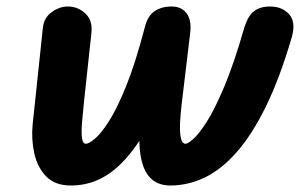

<svg xmlns="http://www.w3.org/2000/svg" viewBox="-20 -561 946 591"><path d="M197.5 10Q149.5 10 122.2 -18Q95 -46 85.5 -89.2Q76 -132.5 80.5 -178L112 -476Q115.5 -507 139.5 -524Q163.5 -541 188.5 -541Q219.5 -541 242.5 -519.8Q265.5 -498.5 261.5 -460.5L238 -243Q234.5 -209 232.2 -180.5Q230 -152 232.5 -135.2Q235 -118.5 244.5 -118.5Q253 -118.5 271.2 -133.2Q289.5 -148 314.5 -186.5Q339.5 -225 368 -295.2Q396.5 -365.5 425.5 -476Q434 -512 455.8 -526.5Q477.5 -541 508 -541Q539 -541 554.5 -519.8Q570 -498.5 565.5 -460.5L539.5 -243Q535.5 -210.5 534.2 -182Q533 -153.5 536.8 -136Q540.5 -118.5 551.5 -118.5Q558 -118.5 574.8 -133Q591.5 -147.5 616 -185.5Q640.5 -223.5 670.2 -294Q700 -364.5 732 -476Q743 -512 761.8 -526.5Q780.5 -541 811.5 -541Q848.5 -541 870 -517Q891.5 -493 878 -446Q841 -319.5 798 -232.2Q755 -145 707.5 -91.5Q660 -38 609 -14Q558 10 504.5 10Q473.5 10 452.5 -5Q431.5 -20 420.8 -50Q410 -80 409 -124V-127.5Q381 -84.5 348.8 -53.5Q316.5 -22.5 279 -6.2Q241.5 10 197.5 10Z"/></svg>

Font: Edu NSW ACT Hand
Style: Regular
Weight: 400
Designer: Tina and Corey Anderson, Eben Sorkin, Mirko Velimirovic
Foundry: Sorkin Type Co.
Version: Version 2.000